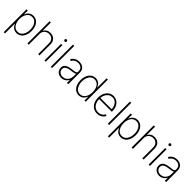

<svg xmlns="http://www.w3.org/2000/svg" viewBox="418 -2493 4461 4461"><g transform="rotate(45 2648.5 -262.0)"><path d="M82.5 204.1V-545.9H124V-423.8H129.4Q141.6 -459 165.3 -488.5Q189 -518.1 223.9 -535.6Q258.8 -553.2 305.7 -553.2Q371.1 -553.2 419.9 -517.1Q468.8 -481 495.8 -417.2Q522.9 -353.5 522.9 -271.5Q522.9 -189 496.1 -125Q469.2 -61 420.4 -24.7Q371.6 11.7 306.2 11.7Q259.3 11.7 224.4 -6.3Q189.5 -24.4 165.8 -54.2Q142.1 -84 129.4 -119.1H125V204.1ZM302.2 -28.3Q358.4 -28.3 397.9 -60.5Q437.5 -92.8 458.7 -147.9Q480 -203.1 480 -272Q480 -340.3 459 -395Q438 -449.7 398.2 -481.4Q358.4 -513.2 302.2 -513.2Q247.1 -513.2 207.3 -481.9Q167.5 -450.7 146 -396Q124.5 -341.3 124.5 -272Q124.5 -202.1 146 -147Q167.5 -91.8 207.3 -60.1Q247.1 -28.3 302.2 -28.3Z M699.7 -353.5V0H657.2V-727.5H699.7V-459.5H704.1Q723.6 -502 765.6 -527.3Q807.6 -552.7 866.2 -552.7Q921.9 -552.7 963.9 -529.5Q1005.9 -506.3 1029.3 -463.1Q1052.7 -419.9 1052.7 -359.9V0H1009.8V-357.9Q1009.8 -428.2 968.3 -470.5Q926.8 -512.7 858.4 -512.7Q812.5 -512.7 776.6 -492.7Q740.7 -472.7 720.2 -437Q699.7 -401.4 699.7 -353.5Z M1217.8 0V-545.9H1260.3V0ZM1239.3 -642.1Q1224.6 -642.1 1214.4 -652.3Q1204.1 -662.6 1204.1 -676.3Q1204.1 -690.4 1214.4 -700.4Q1224.6 -710.4 1238.8 -710.4Q1253.4 -710.4 1263.7 -700.4Q1273.9 -690.4 1273.9 -676.3Q1273.9 -662.6 1263.7 -652.3Q1253.4 -642.1 1239.3 -642.1Z M1467.8 -727.5V0H1425.3V-727.5Z M1777.3 12.2Q1730 12.2 1690.4 -6.8Q1650.9 -25.9 1627.2 -62.3Q1603.5 -98.6 1603.5 -149.9Q1603.5 -184.1 1615.7 -210.2Q1627.9 -236.3 1653.1 -255.1Q1678.2 -273.9 1717.5 -286.1Q1756.8 -298.3 1811.5 -305.2Q1853.5 -310.1 1886.2 -314.9Q1918.9 -319.8 1937.5 -330.3Q1956.1 -340.8 1956.1 -361.3V-383.8Q1956.1 -443.4 1918.5 -478.5Q1880.9 -513.7 1814.9 -513.7Q1756.8 -513.7 1716.6 -488Q1676.3 -462.4 1660.2 -421.9L1619.1 -437Q1635.3 -476.6 1665 -502.2Q1694.8 -527.8 1733.4 -540.5Q1772 -553.2 1814 -553.2Q1850.6 -553.2 1883.8 -543.2Q1917 -533.2 1943.1 -512Q1969.2 -490.7 1984.1 -458.3Q1999 -425.8 1999 -380.9V0H1956.1V-98.1H1953.1Q1939 -67.9 1914.1 -43Q1889.2 -18.1 1854.7 -2.9Q1820.3 12.2 1777.3 12.2ZM1781.2 -27.8Q1832.5 -27.8 1871.8 -53.2Q1911.1 -78.6 1933.6 -122.3Q1956.1 -166 1956.1 -221.2V-301.8Q1947.8 -294.9 1932.4 -289.3Q1917 -283.7 1897.7 -279.3Q1878.4 -274.9 1857.4 -272Q1836.4 -269 1816.4 -266.6Q1756.3 -259.8 1719 -244.9Q1681.6 -230 1664.1 -206.3Q1646.5 -182.6 1646.5 -148.4Q1646.5 -92.8 1685.3 -60.3Q1724.1 -27.8 1781.2 -27.8Z M2350.1 11.7Q2284.7 11.7 2235.6 -24.7Q2186.5 -61 2159.7 -125Q2132.8 -189 2132.8 -271.5Q2132.8 -353.5 2159.9 -417.2Q2187 -481 2236.1 -517.1Q2285.2 -553.2 2350.6 -553.2Q2397.5 -553.2 2432.4 -535.6Q2467.3 -518.1 2491 -488.5Q2514.6 -459 2526.9 -423.8H2531.2V-727.5H2573.7V0H2532.2V-119.1H2526.9Q2514.2 -84 2490.5 -54.2Q2466.8 -24.4 2431.9 -6.3Q2397 11.7 2350.1 11.7ZM2353.5 -28.3Q2409.2 -28.3 2449 -60.1Q2488.8 -91.8 2510 -147Q2531.2 -202.1 2531.2 -272Q2531.2 -341.3 2510 -396Q2488.8 -450.7 2449 -481.9Q2409.2 -513.2 2353.5 -513.2Q2297.9 -513.2 2258.1 -481.4Q2218.3 -449.7 2197 -395Q2175.8 -340.3 2175.8 -272Q2175.8 -203.1 2197 -147.9Q2218.3 -92.8 2258.1 -60.5Q2297.9 -28.3 2353.5 -28.3Z M2950.7 11.7Q2877 11.7 2822.3 -24.9Q2767.6 -61.5 2737.5 -125.5Q2707.5 -189.5 2707.5 -270.5Q2707.5 -352.1 2737.5 -416Q2767.6 -480 2820.1 -516.6Q2872.6 -553.2 2939.9 -553.2Q2986.3 -553.2 3027.3 -535.2Q3068.4 -517.1 3099.9 -482.2Q3131.3 -447.3 3149.4 -397.2Q3167.5 -347.2 3167.5 -283.7V-263.2H2735.4V-302.2H3144L3124.5 -286.6Q3124.5 -350.1 3101.6 -401.6Q3078.6 -453.1 3037.1 -483.2Q2995.6 -513.2 2939.9 -513.2Q2885.7 -513.2 2843 -482.7Q2800.3 -452.1 2775.4 -400.9Q2750.5 -349.6 2750.5 -286.1V-268.1Q2750.5 -199.7 2774.4 -145.5Q2798.3 -91.3 2843.3 -59.8Q2888.2 -28.3 2950.7 -28.3Q2995.6 -28.3 3027.3 -43.5Q3059.1 -58.6 3079.6 -80.6Q3100.1 -102.5 3109.9 -122.6L3149.4 -106.4Q3137.2 -79.1 3111.1 -51.8Q3085 -24.4 3044.9 -6.3Q3004.9 11.7 2950.7 11.7Z M3340.3 -727.5V0H3297.9V-727.5Z M3505.4 204.1V-545.9H3546.9V-423.8H3552.2Q3564.5 -459 3588.1 -488.5Q3611.8 -518.1 3646.7 -535.6Q3681.6 -553.2 3728.5 -553.2Q3793.9 -553.2 3842.8 -517.1Q3891.6 -481 3918.7 -417.2Q3945.8 -353.5 3945.8 -271.5Q3945.8 -189 3918.9 -125Q3892.1 -61 3843.3 -24.7Q3794.4 11.7 3729 11.7Q3682.1 11.7 3647.2 -6.3Q3612.3 -24.4 3588.6 -54.2Q3564.9 -84 3552.2 -119.1H3547.9V204.1ZM3725.1 -28.3Q3781.2 -28.3 3820.8 -60.5Q3860.4 -92.8 3881.6 -147.9Q3902.8 -203.1 3902.8 -272Q3902.8 -340.3 3881.8 -395Q3860.8 -449.7 3821 -481.4Q3781.2 -513.2 3725.1 -513.2Q3669.9 -513.2 3630.1 -481.9Q3590.3 -450.7 3568.8 -396Q3547.4 -341.3 3547.4 -272Q3547.4 -202.1 3568.8 -147Q3590.3 -91.8 3630.1 -60.1Q3669.9 -28.3 3725.1 -28.3Z M4122.6 -353.5V0H4080.1V-727.5H4122.6V-459.5H4127Q4146.5 -502 4188.5 -527.3Q4230.5 -552.7 4289.1 -552.7Q4344.7 -552.7 4386.7 -529.5Q4428.7 -506.3 4452.1 -463.1Q4475.6 -419.9 4475.6 -359.9V0H4432.6V-357.9Q4432.6 -428.2 4391.1 -470.5Q4349.6 -512.7 4281.2 -512.7Q4235.4 -512.7 4199.5 -492.7Q4163.6 -472.7 4143.1 -437Q4122.6 -401.4 4122.6 -353.5Z M4640.6 0V-545.9H4683.1V0ZM4662.1 -642.1Q4647.5 -642.1 4637.2 -652.3Q4627 -662.6 4627 -676.3Q4627 -690.4 4637.2 -700.4Q4647.5 -710.4 4661.6 -710.4Q4676.3 -710.4 4686.5 -700.4Q4696.8 -690.4 4696.8 -676.3Q4696.8 -662.6 4686.5 -652.3Q4676.3 -642.1 4662.1 -642.1Z M4992.7 12.2Q4945.3 12.2 4905.8 -6.8Q4866.2 -25.9 4842.5 -62.3Q4818.8 -98.6 4818.8 -149.9Q4818.8 -184.1 4831.1 -210.2Q4843.3 -236.3 4868.4 -255.1Q4893.6 -273.9 4932.9 -286.1Q4972.2 -298.3 5026.9 -305.2Q5068.8 -310.1 5101.6 -314.9Q5134.3 -319.8 5152.8 -330.3Q5171.4 -340.8 5171.4 -361.3V-383.8Q5171.4 -443.4 5133.8 -478.5Q5096.2 -513.7 5030.3 -513.7Q4972.2 -513.7 4931.9 -488Q4891.6 -462.4 4875.5 -421.9L4834.5 -437Q4850.6 -476.6 4880.4 -502.2Q4910.2 -527.8 4948.7 -540.5Q4987.3 -553.2 5029.3 -553.2Q5065.9 -553.2 5099.1 -543.2Q5132.3 -533.2 5158.4 -512Q5184.6 -490.7 5199.5 -458.3Q5214.4 -425.8 5214.4 -380.9V0H5171.4V-98.1H5168.5Q5154.3 -67.9 5129.4 -43Q5104.5 -18.1 5070.1 -2.9Q5035.6 12.2 4992.7 12.2ZM4996.6 -27.8Q5047.9 -27.8 5087.2 -53.2Q5126.5 -78.6 5148.9 -122.3Q5171.4 -166 5171.4 -221.2V-301.8Q5163.1 -294.9 5147.7 -289.3Q5132.3 -283.7 5113 -279.3Q5093.8 -274.9 5072.8 -272Q5051.8 -269 5031.7 -266.6Q4971.7 -259.8 4934.3 -244.9Q4897 -230 4879.4 -206.3Q4861.8 -182.6 4861.8 -148.4Q4861.8 -92.8 4900.6 -60.3Q4939.5 -27.8 4996.6 -27.8Z"/></g></svg>

Font: Inter Tight ExtraLight
Style: Regular
Weight: 250
Designer: Rasmus Andersson
Foundry: rsms
Version: Version 3.004